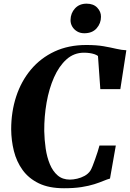

<svg xmlns="http://www.w3.org/2000/svg" viewBox="-20 -992 692 1022"><path d="M320.5 10Q240.5 10 186.5 -16.2Q132.5 -42.5 100.2 -87.2Q68 -132 54 -188Q40 -244 39.5 -303.5Q39.5 -397 66.2 -478.5Q93 -560 144.5 -621.5Q196 -683 270.2 -717.8Q344.5 -752.5 439.5 -752.5Q493.5 -752.5 532 -745.8Q570.5 -739 599.2 -732.2Q628 -725.5 652.5 -724.5L620.5 -517.5H514L501.5 -694Q493.5 -700 482 -703.8Q470.5 -707.5 456.8 -709.5Q443 -711.5 427 -711.5Q373.5 -711.5 333.8 -675.8Q294 -640 267.5 -580Q241 -520 228 -446Q215 -372 215.5 -294.5Q216.5 -247.5 223.2 -201.2Q230 -155 245.5 -117.8Q261 -80.5 287 -58.2Q313 -36 352 -36Q369.5 -36 390.5 -40.8Q411.5 -45.5 430.5 -56Q449.5 -66.5 461 -83.5Q466 -91.5 472.8 -108.2Q479.5 -125 486.5 -145Q493.5 -165 499.8 -184.2Q506 -203.5 509.5 -217.5H596.5L565.5 -41.5Q550.5 -37.5 530.2 -29Q510 -20.5 481.8 -11.5Q453.5 -2.5 414 3.8Q374.5 10 320.5 10ZM428.5 -815Q407 -815 390.2 -825Q373.5 -835 364.2 -851.2Q355 -867.5 355.5 -886Q356 -922 379.2 -947.2Q402.5 -972.5 441 -972.5Q477.5 -972.5 497.8 -951Q518 -929.5 517.5 -902.5Q517.5 -867.5 494.2 -841.2Q471 -815 428.5 -815Z"/></svg>

Font: Merriweather 96pt ExtraBold
Style: Italic
Weight: 800
Italic angle: -7.8°
Version: Version 2.101